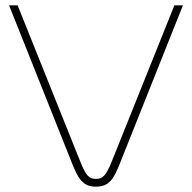

<svg xmlns="http://www.w3.org/2000/svg" viewBox="-20 -690 719 719"><path d="M14 -670 250 -78C273 -20 291 9 339 9C389 9 406 -20 429 -78L665 -670H633L398 -84C378 -35 366 -20 339 -20C312 -20 301 -35 281 -84L46 -670Z"/></svg>

Font: LT Wave Thin
Style: Regular
Weight: 100
Designer: Daniel Lyons
Version: Version 2.5 (Glyphs App)